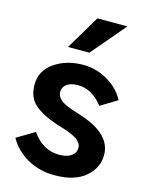

<svg xmlns="http://www.w3.org/2000/svg" viewBox="-128 -932 788 1027"><g transform="rotate(15 266.0 -418.0)"><path d="M22.5 -122.1 121.1 -180.7Q179.7 -94.7 272.5 -94.7Q314.5 -94.7 338.4 -111.8Q362.3 -128.9 362.3 -156.2Q362.3 -165 359.9 -172.4Q357.4 -179.7 351.6 -186.5Q345.7 -193.4 340.8 -198.2Q335.9 -203.1 324.7 -209Q313.5 -214.8 306.6 -218.3Q299.8 -221.7 285.2 -227.1Q270.5 -232.4 262.7 -234.9Q254.9 -237.3 237.3 -242.7Q219.7 -248 211.9 -251Q137.7 -275.4 92.8 -313.5Q47.9 -351.6 47.9 -423.8Q47.9 -501 114.3 -546.9Q180.7 -592.8 273.4 -592.8Q345.7 -592.8 409.2 -555.7Q472.7 -518.6 503.9 -459L412.1 -403.3Q351.6 -480.5 274.4 -480.5Q234.4 -480.5 212.4 -464.4Q190.4 -448.2 190.4 -421.9Q190.4 -413.1 192.9 -405.3Q195.3 -397.5 201.2 -390.6Q207 -383.8 212.4 -378.4Q217.8 -373 228 -367.2Q238.3 -361.3 245.6 -357.9Q252.9 -354.5 266.6 -349.6Q280.3 -344.7 288.1 -342.3Q295.9 -339.8 311.5 -334.5Q327.1 -329.1 334 -327.1Q504.9 -270.5 504.9 -155.3Q504.9 -83 445.3 -32.7Q385.7 17.6 276.4 17.6Q191.4 17.6 124.5 -20.5Q57.6 -58.6 22.5 -122.1ZM168.9 -664.1 281.2 -852.5H447.3L287.1 -664.1Z"/></g></svg>

Font: Gothic A1 ExtraBold
Style: Regular
Weight: 800
Designer: HanYang I&C Co.,Ltd.
Foundry: HanYang I&C Co.,Ltd.
Version: Version 2.50